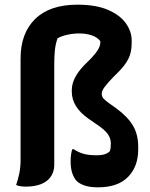

<svg xmlns="http://www.w3.org/2000/svg" viewBox="-20 -789 640 821"><path d="M311 -769Q391 -769 442.5 -746.5Q494 -724 518.5 -689Q543 -654 543 -617V-604Q543 -564 528.5 -536.5Q514 -509 488 -483L464 -459Q438 -432 426.5 -416Q415 -400 415 -389Q415 -375 424 -366Q433 -357 450 -345L477 -326Q527 -289 549 -251Q571 -213 571 -162V-150Q571 -77 527.5 -32.5Q484 12 399 12Q365 12 342.5 4.5Q320 -3 308 -15Q297 -26 289.5 -47Q282 -68 282 -99Q282 -116 284 -129Q286 -142 289 -151H295Q316 -137 338.5 -131Q361 -125 394 -125Q434 -125 450 -143Q454 -155 454 -175Q454 -198 440 -217Q426 -236 388 -261L359 -281Q287 -331 287 -397V-404Q287 -454 338 -508L372 -542Q393 -565 401.5 -581Q410 -597 409 -613Q396 -630 372 -638Q348 -646 319 -646Q294 -646 268.5 -640.5Q243 -635 226 -625Q218 -602 215 -577.5Q212 -553 212 -512V-86Q212 -41 180.5 -16Q149 9 89 9Q80 9 69 7.5Q58 6 49 2Q57 -21 62.5 -47.5Q68 -74 68 -106V-539Q68 -647 130.5 -708Q193 -769 311 -769Z"/></svg>

Font: Recursive Mn Csl St
Style: Bold
Weight: 700
Monospace: yes
Version: Version 1.079;hotconv 1.0.112;makeotfexe 2.5.65598; ttfautoh